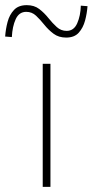

<svg xmlns="http://www.w3.org/2000/svg" viewBox="-70 -726 360 746"><path d="M96 0V-478H126V0ZM187 -580Q158 -580 138 -595Q118 -610 102 -630Q86 -650 70 -665Q54 -680 32 -680Q4 -680 -9 -651.5Q-22 -623 -24 -582L-50 -584Q-48 -613 -40.5 -641Q-33 -669 -15.5 -687.5Q2 -706 34 -706Q63 -706 82.5 -691Q102 -676 118 -656Q134 -636 150.5 -621Q167 -606 189 -606Q217 -606 230 -635.5Q243 -665 244 -704L270 -702Q268 -674 260.5 -646Q253 -618 236 -599Q219 -580 187 -580Z"/></svg>

Font: Mada ExtraLight
Style: Regular
Weight: 250
Designer: Khaled Hosny
Version: Version 1.5